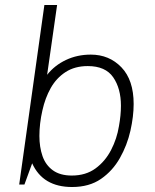

<svg xmlns="http://www.w3.org/2000/svg" viewBox="-20 -740 621 770"><path d="M269 10Q152 10 109 -85L78 0H57L158 -720H209L169 -440Q199 -478 244.5 -499.5Q290 -521 344 -521Q418 -521 467 -470Q516 -419 516 -323Q516 -273 503 -215.5Q490 -158 461 -106.5Q432 -55 385 -22.5Q338 10 269 10ZM268 -36Q324 -36 363 -64.5Q402 -93 425.5 -138.5Q449 -184 457 -234Q461 -256 463 -276.5Q465 -297 465 -316Q465 -385 434 -430Q403 -475 332 -475Q280 -475 243 -451Q206 -427 183.5 -387Q161 -347 150 -297Q144 -271 141 -245Q138 -219 138 -195Q138 -150 150.5 -114Q163 -78 192 -57Q221 -36 268 -36Z"/></svg>

Font: Chivo Medium Thin
Style: Italic
Weight: 250
Italic angle: -8.05°
Version: Version 2.002